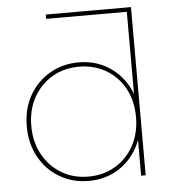

<svg xmlns="http://www.w3.org/2000/svg" viewBox="-53 -791 777 844"><g transform="rotate(-5 335.5 -369.5)"><path d="M305 3Q234 3 177 -30.5Q120 -64 87 -123.5Q54 -183 54 -259Q54 -336 87 -394.5Q120 -453 177 -486.5Q234 -520 305 -520Q376 -520 432 -486.5Q488 -453 520.5 -394.5Q553 -336 553 -259Q553 -183 520.5 -123.5Q488 -64 432 -30.5Q376 3 305 3ZM305 -16Q371 -16 423.5 -47Q476 -78 506 -133Q536 -188 536 -259Q536 -331 506 -385.5Q476 -440 423.5 -470.5Q371 -501 305 -501Q239 -501 187 -470.5Q135 -440 104.5 -385.5Q74 -331 74 -259Q74 -188 104.5 -133Q135 -78 187 -47Q239 -16 305 -16ZM536 0V-190L546 -260L536 -330V-742H556V0ZM180 -723V-742H556L536 -723Z"/></g></svg>

Font: Montserrat Thin Thin
Style: Regular
Weight: 250
Version: Version 9.000